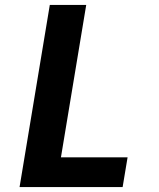

<svg xmlns="http://www.w3.org/2000/svg" viewBox="-20 -755 640 775"><path d="M59 0 181 -735H328L226 -120H495L475 0Z"/></svg>

Font: Iosevka SS04 Heavy Extended
Style: Italic
Weight: 900
Width: 7
Italic angle: -9°
Monospace: yes
Designer: Belleve Invis
Foundry: Belleve Invis
Version: Version 19.0.0; ttfautohint (v1.8.4)